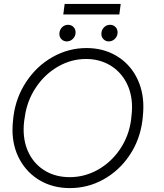

<svg xmlns="http://www.w3.org/2000/svg" viewBox="-20 -946 838 983"><path d="M44 -281Q44 -307 47 -332L49 -351Q62 -449 115.5 -529Q169 -609 250 -654.5Q331 -700 423 -700Q508 -700 574.5 -661Q641 -622 677.5 -553.5Q714 -485 714 -399Q714 -374 711 -347L709 -328Q696 -229 643 -150.5Q590 -72 510 -27.5Q430 17 338 17Q252 17 185.5 -21.5Q119 -60 81.5 -128Q44 -196 44 -281ZM651 -332 653 -351Q656 -375 656 -397Q656 -469 626 -525Q596 -581 542.5 -612.5Q489 -644 420 -644Q344 -644 276 -604.5Q208 -565 163 -497Q118 -429 107 -347L104 -328Q101 -306 101 -283Q101 -212 130.5 -156.5Q160 -101 213.5 -70Q267 -39 337 -39Q414 -39 482 -77.5Q550 -116 595 -183Q640 -250 651 -332ZM284 -772Q284 -792 297 -805.5Q310 -819 328 -819Q345 -819 356 -808Q367 -797 367 -780Q367 -761 353.5 -747.5Q340 -734 322 -734Q306 -734 295 -745Q284 -756 284 -772ZM499 -772Q499 -792 512 -805.5Q525 -819 543 -819Q560 -819 571 -808Q582 -797 582 -780Q582 -761 568.5 -747.5Q555 -734 537 -734Q521 -734 510 -745Q499 -756 499 -772ZM311 -926H598L591 -872H304Z"/></svg>

Font: Bellota Text
Style: Italic
Weight: 400
Italic angle: -7.5°
Designer: Kemie Guaida
Foundry: Kemie Guaida
Version: Version 4.001